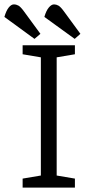

<svg xmlns="http://www.w3.org/2000/svg" viewBox="-43 -854 422 874"><path d="M114 -677 -23 -777Q-15 -805 -3.5 -819.5Q8 -834 20 -834Q31 -834 41 -828.5Q51 -823 67 -801L141 -700ZM297 -677 159 -777Q167 -805 179 -819.5Q191 -834 203 -834Q213 -834 223 -828.5Q233 -823 249 -801L323 -700ZM60 0V-41L143 -55V-593L60 -607V-648H298V-607L215 -593V-55L298 -41V0Z"/></svg>

Font: Faustina Light Light
Style: Regular
Weight: 300
Version: Version 1.200